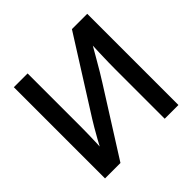

<svg xmlns="http://www.w3.org/2000/svg" viewBox="-180 -906 1083 1083"><g transform="rotate(-45 362.0 -364.0)"><path d="M654.8 0H545.4V-392.6Q545.4 -412.1 545.9 -446Q546.4 -480 548.1 -525.6Q549.8 -571.3 552.2 -626.5L568.4 -609.9Q539.1 -559.1 515.1 -517.3Q491.2 -475.6 472.4 -444.3Q453.6 -413.1 439.9 -391.6L192.4 0H69.3V-727.5H179.2V-298.8Q179.2 -279.3 178.5 -244.9Q177.7 -210.4 176.5 -172.4Q175.3 -134.3 172.9 -103L161.1 -122.1Q178.2 -154.3 195.8 -186.3Q213.4 -218.3 229.5 -245.4Q245.6 -272.5 255.9 -289.1L532.7 -727.5H654.8Z"/></g></svg>

Font: Inter 28pt Medium
Style: Regular
Weight: 500
Designer: Rasmus Andersson
Foundry: rsms
Version: Version 4.001;git-66647c0bb